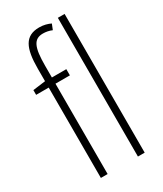

<svg xmlns="http://www.w3.org/2000/svg" viewBox="-193 -838 773 911"><g transform="rotate(-30 194.0 -382.5)"><path d="M195 -495V-529H116V-593C116 -694 132 -731 183 -731C199 -731 216 -728 232 -721L244 -751C227 -759 207 -765 182 -765C104 -765 79 -711 79 -598V-530L10 -521V-495H79V0H116V-495ZM319 0V-760H282V0Z"/></g></svg>

Font: Noto Sans ExtraCondensed ExtraLight
Style: Regular
Weight: 200
Width: 2
Designer: Monotype Design Team
Foundry: Monotype Imaging Inc.
Version: Version 2.013